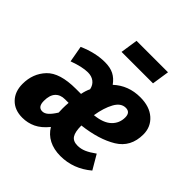

<svg xmlns="http://www.w3.org/2000/svg" viewBox="-201 -925 1105 1105"><g transform="rotate(45 351.5 -372.5)"><path d="M374 -486Q441 -548 537 -548Q613 -548 657 -509Q701 -470 701 -409Q701 -306 620.5 -257Q540 -208 412 -193Q412 -141 427 -118Q442 -95 478 -95Q505 -95 530.5 -106Q556 -117 589 -141L640 -54Q556 17 451 17Q397 17 357 -3.5Q317 -24 294 -63Q259 -20 221 -2Q183 16 140 16Q77 16 40 -22Q3 -60 3 -123Q3 -207 56.5 -263.5Q110 -320 241 -320H282Q288 -351 300 -376Q294 -405 273.5 -420.5Q253 -436 223 -436Q177 -436 107 -410L89 -510Q174 -547 250 -547Q294 -547 323 -532Q352 -517 374 -486ZM421 -286Q491 -293 524.5 -325Q558 -357 558 -404Q558 -446 521 -446Q482 -446 457 -400.5Q432 -355 421 -286ZM239 -233Q201 -233 180 -210Q159 -187 159 -141Q159 -91 195 -91Q213 -91 230 -106Q247 -121 267 -153Q266 -163 266 -186Q266 -211 268 -233ZM532 -656H276L292 -762H548Z"/></g></svg>

Font: Fira Sans Extra Condensed
Style: Bold Italic
Weight: 700
Width: 3
Italic angle: -8°
Designer: Carrois Corporate & Edenspiekermann AG
Foundry: Carrois Corporate GbR & Edenspiekermann AG
Version: Version 4.203